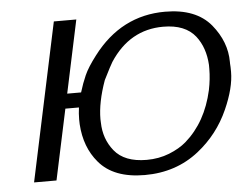

<svg xmlns="http://www.w3.org/2000/svg" viewBox="-44 -593 836 653"><g transform="rotate(-5 374.0 -266.5)"><path d="M219.2 -183.6 218.8 -199.7Q218.8 -219.7 221.7 -240.7H175.3L124 0H47.4L162.1 -539.6H238.8L186 -291H233.4Q242.7 -321.8 254.4 -348.1Q266.1 -374.5 294.9 -412.1Q391.6 -539.6 541.5 -539.6Q647 -539.6 697.8 -478.5Q746.6 -418.9 746.6 -350.1V-345.2Q747.6 -334.5 747.6 -316.4Q747.6 -261.7 715.3 -189.5Q679.2 -108.4 609.9 -53.7Q532.2 7.8 425.3 7.8Q318.8 7.8 268.6 -52.2Q224.1 -104.5 219.2 -183.6ZM291 -194.8 291.5 -183.1Q292.5 -127 325.7 -85.9Q360.4 -43 436 -43Q477.5 -43 513.2 -57.1Q548.8 -71.3 571.8 -91.3Q643.1 -153.3 667 -260.7Q674.8 -298.3 674.8 -333V-346.2Q671.4 -405.8 640.6 -445.3Q606 -489.3 530.8 -489.3Q416.5 -489.3 348.6 -385.3Q342.8 -376.5 317.4 -325.7Q291 -252 291 -194.8Z"/></g></svg>

Font: Tuffy
Style: Italic
Weight: 400
Italic angle: -12°
Designer: Thatcher Ulrich, Karoly Barta and Michael Everson
Version: Version 001.271